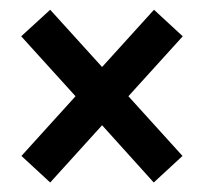

<svg xmlns="http://www.w3.org/2000/svg" viewBox="-20 -478 418 394"><path d="M83 -103.5 24 -158 135 -280.5 23.5 -403.5 83 -458 189.5 -340.5 296 -458 355 -403.5 243.5 -280.5 354.5 -158 295.5 -103.5 189.5 -221Z"/></svg>

Font: Cabin Condensed Medium
Style: Regular
Weight: 500
Width: 3
Designer: Pablo Impallari
Foundry: Pablo Impallari. http://www.impallari.com Igino Marini. http://www.ikern.com
Version: Version 3.001; ttfautohint (v1.8.3)